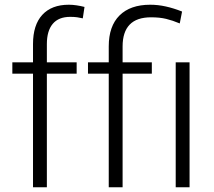

<svg xmlns="http://www.w3.org/2000/svg" viewBox="-20 -792 906 812"><path d="M119.6 0V-480.5H32.2V-528.3H119.6V-605.5Q119.6 -686.5 158.9 -729.2Q198.2 -772 271 -772Q287.1 -772 303.5 -769.5Q319.8 -767.1 337.4 -762.7L330.1 -714.4Q317.9 -717.3 305.9 -719Q293.9 -720.7 276.9 -720.7Q228 -720.7 203.1 -691.2Q178.2 -661.6 178.2 -605.5V-528.3H304.2V-480.5H178.2V0ZM439.9 0V-480.5H352.1V-528.3H439.9V-595.7Q439.9 -681.6 485.6 -726.8Q531.2 -772 615.2 -772Q648.4 -772 681.4 -764.6Q714.4 -757.3 750 -743.2L740.2 -692.9Q710 -705.6 682.6 -712.2Q655.3 -718.8 619.1 -718.8Q558.1 -718.8 528.3 -687.7Q498.5 -656.7 498.5 -595.7V-528.3H622.1V-480.5H498.5V0ZM781.7 0H723.1V-528.3H781.7Z"/></svg>

Font: Roboto Web
Style: Light
Weight: 300
Designer: Google
Version: Version 1.200310; 2013